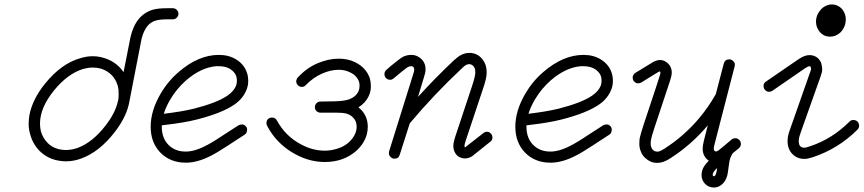

<svg xmlns="http://www.w3.org/2000/svg" viewBox="-20 -707 3886 864"><path d="M277 19Q264 19 251 17Q197 10 159 -27Q128 -58 116 -102Q109 -126 109 -147.5Q109 -169 112 -187Q125 -259 183 -331Q256 -421 341 -445Q370 -454 396 -454Q422 -454 445 -447Q499 -432 532 -388Q534 -385 536 -382Q565 -532 567 -539Q590 -641 670 -664Q693 -670 733 -670H758Q768 -670 775.5 -662.5Q783 -655 783 -645Q783 -635 775.5 -627.5Q768 -620 758 -620H733Q700 -620 681 -614.5Q662 -609 647 -594Q627 -572 617 -532Q615 -521 563 -254Q552 -184 495 -111Q428 -25 349 5Q313 19 277 19ZM513 -261Q514 -273 514 -282Q514 -296 513 -304.5Q512 -313 510.5 -318.5Q509 -324 507 -329Q505 -334 503 -339Q498 -349 492 -358Q469 -388 431 -399Q415 -403 396 -403Q377 -403 355 -397Q285 -376 223 -300Q160 -222 160 -151Q160 -133 164 -116Q173 -85 195 -63Q227 -32 277 -32Q303 -32 331 -42Q397 -67 455 -142Q498 -197 510 -249Q511 -255 513 -261Z M1046 -344Q1046 -362 1038 -375Q1015 -409 965 -409Q959 -409 952 -409Q884 -403 817 -345Q775 -308 746 -259Q727 -227 717 -195Q800 -205 853 -218Q958 -245 1004 -277Q1033 -297 1043 -323Q1046 -334 1046 -344ZM708 -137Q708 -79 746 -48Q774 -25 815 -25H821Q864 -27 919 -58Q944 -72 965 -86Q986 -100 998 -107.5Q1010 -115 1053 -143Q1060 -147 1069 -147Q1078 -147 1085 -140Q1092 -133 1092 -124Q1092 -108 1081 -101Q1037 -73 1024 -64Q1011 -55 1003.5 -50.5Q996 -46 985 -39Q964 -25 944 -14Q878 23 823 25H815Q746 25 701 -21Q658 -66 658 -137Q658 -208 702 -284Q735 -341 784 -383Q873 -460 965 -460Q1009 -460 1042 -440Q1085 -414 1095 -366Q1097 -355 1097 -340Q1097 -325 1092 -310Q1076 -264 1034 -236Q979 -198 865 -169Q809 -155 732 -146L708 -143Q708 -140 708 -137Z M1356 -324Q1349 -316 1338.5 -316Q1328 -316 1320.5 -323.5Q1313 -331 1313 -341Q1313 -343 1313.5 -345.5Q1314 -348 1315 -350Q1316 -355 1320 -358Q1359 -401 1408.5 -422Q1458 -443 1504 -443Q1545 -443 1576 -428Q1628 -403 1644 -355Q1649 -338 1649 -317Q1649 -296 1639 -274Q1624 -243 1593 -224Q1635 -191 1635 -136Q1635 -99 1615 -66Q1602 -45 1583 -28Q1526 22 1442 22Q1375 22 1313 -11Q1257 -40 1216 -89Q1196 -114 1182 -141Q1179 -147 1179 -153.5Q1179 -160 1182 -166Q1185 -172 1191 -175Q1197 -178 1204 -178Q1219 -178 1226 -165Q1265 -93 1337 -56Q1388 -29 1442 -29Q1465 -29 1487 -35Q1537 -47 1565 -83Q1585 -109 1585 -136.5Q1585 -164 1565 -182Q1553 -192 1538 -196Q1523 -200 1496 -200H1422Q1412 -200 1404.5 -207Q1397 -214 1397 -224.5Q1397 -235 1404 -242.5Q1411 -250 1422 -250L1483 -251Q1529 -252 1551 -260Q1581 -271 1593 -296Q1598 -307 1598 -320Q1598 -332 1596 -338Q1586 -367 1556 -381Q1533 -393 1504 -393Q1468 -393 1428.5 -375.5Q1389 -358 1356 -324Z M1751 -354Q1744 -348 1737 -348Q1730 -348 1725 -350Q1720 -352 1717 -356Q1710 -363 1710 -374Q1710 -385 1719 -393L1741 -412Q1777 -442 1793 -451Q1810 -460 1831.5 -460Q1853 -460 1871 -446Q1895 -427 1895 -395Q1895 -380 1888 -360L1861 -271Q1938 -356 2022 -435Q2040 -451 2050 -457Q2071 -469 2092 -469Q2129 -469 2152 -439Q2170 -416 2170 -382Q2170 -365 2166 -350Q2161 -329 2154 -309Q2147 -289 2076 -75Q2070 -56 2070 -50Q2071 -45 2072 -44Q2073 -45 2075 -45L2082 -51L2155 -108Q2162 -114 2171.5 -114Q2181 -114 2188.5 -106.5Q2196 -99 2196 -87.5Q2196 -76 2186 -69Q2109 -8 2106 -5Q2090 6 2072 6Q2060 6 2048.5 0.5Q2037 -5 2030 -16Q2020 -31 2020 -50Q2020 -55 2021 -62.5Q2022 -70 2028 -90Q2099 -305 2104 -319Q2119 -364 2119 -382Q2119 -404 2106 -413.5Q2093 -423 2076 -414Q2069 -410 2057 -398Q1933 -282 1824 -152L1779 -11Q1774 7 1755 7Q1745 7 1737.5 -0.5Q1730 -8 1730 -18Q1730 -22 1731 -26L1840 -375Q1844 -388 1844 -392Q1844 -396 1844 -396L1842 -403Q1839 -409 1830 -409Q1820 -409 1809 -401Q1795 -391 1751 -354ZM2072 -44Z M2687 -344Q2687 -362 2679 -375Q2656 -409 2606 -409Q2600 -409 2593 -409Q2525 -403 2458 -345Q2416 -308 2387 -259Q2368 -227 2358 -195Q2441 -205 2494 -218Q2599 -245 2645 -277Q2674 -297 2684 -323Q2687 -334 2687 -344ZM2349 -137Q2349 -79 2387 -48Q2415 -25 2456 -25H2462Q2505 -27 2560 -58Q2585 -72 2606 -86Q2627 -100 2639 -107.5Q2651 -115 2694 -143Q2701 -147 2710 -147Q2719 -147 2726 -140Q2733 -133 2733 -124Q2733 -108 2722 -101Q2678 -73 2665 -64Q2652 -55 2644.5 -50.5Q2637 -46 2626 -39Q2605 -25 2585 -14Q2519 23 2464 25H2456Q2387 25 2342 -21Q2299 -66 2299 -137Q2299 -208 2343 -284Q2376 -341 2425 -383Q2514 -460 2606 -460Q2650 -460 2683 -440Q2726 -414 2736 -366Q2738 -355 2738 -340Q2738 -325 2733 -310Q2717 -264 2675 -236Q2620 -198 2506 -169Q2450 -155 2373 -146L2349 -143Q2349 -140 2349 -137Z M3261 -61Q3269 -61 3277 -55Q3285 -48 3285 -38Q3285 -28 3280 -21Q3268 -5 3263 16Q3261 26 3259 42.5Q3257 59 3256 65Q3252 99 3234 118Q3216 137 3192 137Q3167 136 3152 119.5Q3137 103 3137 81Q3137 59 3149.5 40Q3162 21 3191 -3Q3223 -30 3241 -52Q3248 -61 3261 -61ZM3207 49Q3187 68 3187 80Q3188 84 3189 85Q3190 86 3191 86Q3192 86 3193 86Q3195 86 3198 83Q3204 76 3207 49ZM3272 -79Q3279 -85 3289 -85Q3299 -85 3306.5 -77.5Q3314 -70 3314 -59Q3314 -48 3305 -40Q3278 -18 3272.5 -13.5Q3267 -9 3264.5 -6.5Q3262 -4 3258.5 -1Q3255 2 3252.5 3.5Q3250 5 3248 7Q3235 18 3219 22Q3203 25 3196.5 24.5Q3190 24 3185 23Q3167 18 3155 3Q3142 -14 3142 -37Q3142 -51 3147 -72L3165 -143Q3092 -56 2997 5Q2980 16 2966 21Q2952 26 2937 26Q2911 26 2891 10Q2874 -2 2865.5 -21Q2857 -40 2857 -58Q2857 -76 2859 -87Q2864 -108 2877 -148Q2951 -370 2951 -373Q2952 -378 2952 -380L2950 -386Q2945 -385 2939 -381L2866 -336Q2860 -332 2851 -332Q2842 -332 2834.5 -339.5Q2827 -347 2827 -357Q2827 -371 2839 -379Q2917 -427 2920 -428.5Q2923 -430 2928 -432Q2938 -437 2950 -437Q2962 -437 2973 -431Q2984 -425 2992 -415Q3003 -400 3003 -380Q3002 -366 3000 -360Q2998 -354 2997.5 -352.5Q2997 -351 2997 -349Q2996 -347 2925 -132Q2913 -95 2910.5 -83Q2908 -71 2908 -61Q2908 -40 2921 -30Q2933 -21 2950 -27Q2957 -30 2970 -38Q3059 -95 3127 -176Q3167 -224 3198 -278Q3200 -281 3201 -283L3237 -421Q3242 -440 3262 -440Q3268 -440 3274 -436.5Q3280 -433 3283.5 -427.5Q3287 -422 3287 -417Q3287 -412 3286 -409L3196 -60Q3192 -44 3192 -40Q3192 -33 3194 -30Q3196 -27 3198 -26Q3204 -24 3213 -30Q3219 -34 3272 -79ZM3214 -30Q3214 -30 3214 -30Z M3427 -340 3574 -441Q3601 -459 3622 -459Q3651 -459 3668 -437Q3673 -429 3675 -425L3676 -421Q3680 -403 3680 -396.5Q3680 -390 3679 -384Q3676 -374 3673 -364L3585 -116Q3577 -93 3576 -87.5Q3575 -82 3575 -81Q3575 -80 3575 -79Q3574 -75 3574 -72.5Q3574 -70 3575 -65Q3576 -47 3592 -43Q3595 -42 3598 -42Q3606 -42 3626 -49Q3725 -82 3803 -160Q3810 -167 3819 -167Q3828 -167 3833.5 -164Q3839 -161 3842.5 -155Q3846 -149 3846 -140.5Q3846 -132 3839 -124Q3752 -37 3636 1Q3614 8 3601.5 8Q3589 8 3580 6Q3564 2 3551 -9Q3524 -32 3524 -72Q3524 -82 3526 -94Q3528 -106 3538 -133Q3628 -388 3629 -392Q3630 -396 3630 -398L3628 -406Q3626 -409 3624 -409Q3616 -409 3603 -400L3455 -298Q3449 -294 3440 -294Q3431 -294 3423.5 -301.5Q3416 -309 3416 -321Q3416 -333 3427 -340ZM3652 -610Q3652 -626 3659 -642Q3668 -660 3682 -672Q3702 -687 3722 -687Q3752 -687 3771 -664Q3786 -645 3786 -620Q3786 -587 3763 -562Q3742 -542 3715 -542Q3702 -542 3690 -547Q3676 -554 3667 -566Q3652 -585 3652 -610Z"/></svg>

Font: TT2020Base
Style: Italic
Weight: 400
Italic angle: -15°
Version: Version 0.2.000